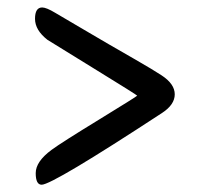

<svg xmlns="http://www.w3.org/2000/svg" viewBox="-20 -554 548 522"><path d="M93.3 -51.8Q77.1 -51.8 77.1 -83.3Q77.1 -114.7 120.1 -146.5Q146.5 -166 249.8 -229.2Q353 -292.5 353 -293.9Q353 -295.4 232.7 -369.4Q112.3 -443.4 108.9 -445.8Q75.2 -472.2 75.2 -502.9Q75.2 -533.7 94.7 -533.7Q106 -533.7 129.9 -519.3Q153.8 -504.9 208.5 -473.1Q263.2 -441.4 275.9 -433.6L344.7 -394Q398.9 -362.8 419.4 -349.1Q455.1 -325.7 455.1 -297.6Q455.1 -269.5 420.9 -247.1Q122.6 -51.8 93.3 -51.8Z"/></svg>

Font: Averia Sans Libre
Style: Regular
Weight: 400
Version: Version 1.002